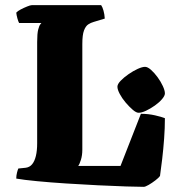

<svg xmlns="http://www.w3.org/2000/svg" viewBox="-20 -724 680 744"><path d="M537 0Q516 0 468.5 -1.5Q421 -3 360 -6Q299 -9 237 -13Q175 -17 123 -22Q71 -27 43 -32Q43 -44 46 -55.5Q49 -67 51 -71L80 -74Q95 -76 104.5 -87.5Q114 -99 119 -119.5Q124 -140 124 -169V-561Q124 -594 128 -609.5Q132 -625 136.5 -630Q141 -635 140 -635H54Q51 -640 47.5 -652.5Q44 -665 43 -675Q48 -681 60.5 -687.5Q73 -694 85.5 -699Q98 -704 103 -704H372Q377 -697 381 -683Q385 -669 386 -652L343 -639Q332 -636 322 -629.5Q312 -623 305.5 -606Q299 -589 299 -553V-144Q299 -122 293.5 -104.5Q288 -87 283 -81H447L526 -283Q555 -283 581 -277Q607 -271 619 -266Q619 -228 616 -187Q613 -146 608.5 -108Q604 -70 600 -42Q595 -35 582 -25Q569 -15 556 -7.5Q543 0 537 0ZM517 -287Q508 -287 494.5 -298.5Q481 -310 467 -326.5Q453 -343 444 -360Q435 -377 435 -388Q435 -398 447.5 -411Q460 -424 478 -436.5Q496 -449 513.5 -457Q531 -465 542 -465Q552 -465 565 -453.5Q578 -442 590.5 -425Q603 -408 611 -390.5Q619 -373 619 -362Q619 -353 608 -340Q597 -327 580 -315Q563 -303 546 -295Q529 -287 517 -287Z"/></svg>

Font: Texturina 12pt Black
Style: Regular
Weight: 900
Designer: Guillermo Torres Carreño
Foundry: Omnibus-Type
Version: Version 1.002